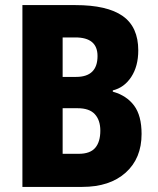

<svg xmlns="http://www.w3.org/2000/svg" viewBox="-20 -734 621 754"><path d="M276 -714Q401 -714 462 -671Q523 -628 523 -536Q523 -474 495.5 -432Q468 -390 423 -379V-374Q477 -359 506.5 -319.5Q536 -280 536 -208Q536 -112 473.5 -56Q411 0 303 0H68V-714ZM279 -432Q363 -432 363 -514Q363 -587 276 -587H226V-432ZM226 -309V-130H289Q334 -130 354 -153.5Q374 -177 374 -221Q374 -262 352.5 -285.5Q331 -309 285 -309Z"/></svg>

Font: Noto Sans Arabic UI Cn XBd
Style: Regular
Weight: 800
Width: 3
Designer: Monotype Design Team, Nadine Chahine and Nizar Qandah
Foundry: Monotype Imaging Inc.
Version: Version 2.010; ttfautohint (v1.8.4.7-5d5b)